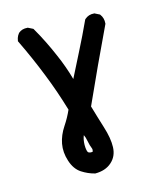

<svg xmlns="http://www.w3.org/2000/svg" viewBox="-110 -794 720 879"><g transform="rotate(-15 250.0 -354.5)"><path d="M230 7.3Q199.2 -0.5 170.4 -19Q140.1 -38.6 126.5 -81.5Q112.8 -123.5 120.1 -163.1Q127.4 -202.1 151.9 -238.8Q173.8 -271.5 189 -306.2Q175.3 -352.5 159.9 -397.2Q144.5 -441.9 126.5 -486.8Q90.8 -577.1 47.9 -665.5L46.4 -668.5L46.9 -670.9Q47.9 -677.2 49.6 -682.9Q51.3 -688.5 54.2 -693.6Q57.1 -698.7 61 -703.6L61.5 -704.1L62 -704.6Q78.6 -719.2 104.5 -716.8H106.4L107.9 -715.8L127.4 -706.1L129.9 -704.6L131.3 -702.1Q151.4 -667.5 168.9 -632.1Q186.5 -596.7 202.1 -560.1Q209 -544.9 215.1 -529.3Q221.2 -513.7 226.8 -498.3Q232.4 -482.9 237.3 -467.3Q242.2 -451.7 246.6 -436Q275.4 -493.2 303.7 -548.8Q337.9 -615.7 369.1 -683.6L370.1 -685.5L371.6 -687Q390.1 -703.6 416 -701.2H418L419.4 -700.2L439 -690.4L440.9 -689.5L442.4 -687.5Q456.5 -668.9 454.1 -643.6V-642.1L453.1 -640.1Q412.1 -553.7 371.1 -465.8Q331.1 -379.4 292.5 -293.5Q300.3 -266.6 308.3 -240Q316.4 -213.4 324.7 -186.5Q342.8 -129.4 341.3 -87.9Q339.8 -44.4 309.6 -18.1Q280.3 7.8 232.4 7.8H231ZM246.6 -91.8Q249.5 -101.1 246.6 -107.9Q240.7 -121.1 235.4 -147.5Q232.9 -162.6 226.6 -175.3Q218.8 -156.7 218.3 -131.3Q218.3 -119.1 219.7 -110.4Q221.2 -101.6 223.1 -97.9Q225.1 -94.2 227.5 -93.3Q236.8 -88.9 246.6 -91.8Z"/></g></svg>

Font: NaikaiFont
Style: Bold
Weight: 700
Version: Version 1.89